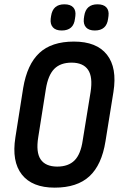

<svg xmlns="http://www.w3.org/2000/svg" viewBox="-20 -854 546 882"><path d="M231.2 8Q127.8 8 80.4 -52.2Q33.1 -112.3 50.7 -222.8L86.5 -449.8Q104.7 -558.5 160.8 -610.7Q216.8 -663 319.5 -663Q424 -663 471.3 -602.8Q518.7 -542.7 501.1 -431.6L464.6 -205.2Q447.4 -96.5 390.9 -44.3Q334.4 8 231.2 8ZM242.4 -88.7Q293.9 -88.7 322.3 -117Q350.8 -145.3 360 -209.4L396.1 -431.2Q406.9 -500.5 384.6 -533.2Q362.4 -565.9 309.3 -566.3Q257.9 -566.3 229.4 -537.7Q201 -509.1 190.7 -445L155.7 -223.8Q144.5 -154.9 166.6 -122Q188.7 -89.1 242.4 -88.7ZM415.5 -713.9Q388.4 -713.9 375.3 -728.2Q362.3 -742.6 365.1 -768L366.9 -780.7Q374.8 -834.2 427.9 -834.2Q455.7 -834.2 468.6 -820.1Q481.6 -806.1 478.4 -780.7L476.6 -768Q469.8 -713.9 415.5 -713.9ZM263.4 -713.9Q236.2 -713.9 223.2 -728.2Q210.1 -742.6 212.9 -768L214.7 -780.7Q222.7 -834.2 275.7 -834.2Q303.5 -834.2 316.5 -820.1Q329.4 -806.1 326.2 -780.7L324.4 -768Q318.5 -713.9 263.4 -713.9Z"/></svg>

Font: Sofia Sans Condensed
Style: Italic
Weight: 400
Italic angle: -9°
Designer: Botio Nikoltchev, Ani Petrova
Foundry: lettersoup
Version: Version 4.101